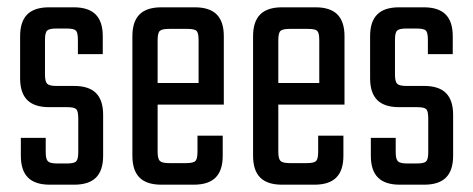

<svg xmlns="http://www.w3.org/2000/svg" viewBox="-20 -505 1294 525"><path d="M194 -89V-181Q194 -201 188.5 -206.5Q183 -212 163 -212H114Q74 -212 54.5 -231.5Q35 -251 35 -291V-406Q35 -446 54.5 -465.5Q74 -485 114 -485H182Q222 -485 241.5 -465.5Q261 -446 261 -406V-357H193V-396Q193 -416 187.5 -421.5Q182 -427 162 -427H134Q115 -427 109 -421.5Q103 -416 103 -396V-301Q103 -282 109 -276Q115 -270 134 -270H183Q223 -270 242.5 -250.5Q262 -231 262 -191V-79Q262 -39 242.5 -19.5Q223 0 183 0H116Q76 0 56.5 -19.5Q37 -39 37 -79V-128H105V-89Q105 -70 111 -64Q117 -58 136 -58H163Q183 -58 188.5 -64Q194 -70 194 -89Z M411 -395V-90Q411 -71 417 -65Q423 -59 442 -59H466V0H421Q381 0 361.5 -19.5Q342 -39 342 -79V-406Q342 -446 361.5 -465.5Q381 -485 421 -485H473V-426H442Q423 -426 417 -420.5Q411 -415 411 -395ZM523 -229V-395Q523 -415 517.5 -420.5Q512 -426 492 -426H458V-485H513Q553 -485 572.5 -465.5Q592 -446 592 -406V-229ZM520 -90V-134H589V-79Q589 -39 569.5 -19.5Q550 0 510 0H458V-59H489Q509 -59 514.5 -65Q520 -71 520 -90ZM592 -278V-219H372V-278Z M741 -395V-90Q741 -71 747 -65Q753 -59 772 -59H796V0H751Q711 0 691.5 -19.5Q672 -39 672 -79V-406Q672 -446 691.5 -465.5Q711 -485 751 -485H803V-426H772Q753 -426 747 -420.5Q741 -415 741 -395ZM853 -229V-395Q853 -415 847.5 -420.5Q842 -426 822 -426H788V-485H843Q883 -485 902.5 -465.5Q922 -446 922 -406V-229ZM850 -90V-134H919V-79Q919 -39 899.5 -19.5Q880 0 840 0H788V-59H819Q839 -59 844.5 -65Q850 -71 850 -90ZM922 -278V-219H702V-278Z M1151 -89V-181Q1151 -201 1145.5 -206.5Q1140 -212 1120 -212H1071Q1031 -212 1011.5 -231.5Q992 -251 992 -291V-406Q992 -446 1011.5 -465.5Q1031 -485 1071 -485H1139Q1179 -485 1198.5 -465.5Q1218 -446 1218 -406V-357H1150V-396Q1150 -416 1144.5 -421.5Q1139 -427 1119 -427H1091Q1072 -427 1066 -421.5Q1060 -416 1060 -396V-301Q1060 -282 1066 -276Q1072 -270 1091 -270H1140Q1180 -270 1199.5 -250.5Q1219 -231 1219 -191V-79Q1219 -39 1199.5 -19.5Q1180 0 1140 0H1073Q1033 0 1013.5 -19.5Q994 -39 994 -79V-128H1062V-89Q1062 -70 1068 -64Q1074 -58 1093 -58H1120Q1140 -58 1145.5 -64Q1151 -70 1151 -89Z"/></svg>

Font: Teko Variable Light
Style: Regular
Weight: 300
Designer: Manushi Parikh, Jonny Pinhorn
Foundry: Indian Type Foundry
Version: Version 3.000